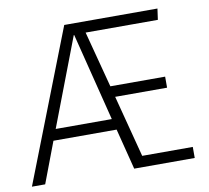

<svg xmlns="http://www.w3.org/2000/svg" viewBox="-77 -770 930 856"><g transform="rotate(-10 388.5 -342.5)"><path d="M130 -185 60 0H0L267 -685H689L682 -635H355L422 -380H670V-330H435L508 -50H737V0H463L416 -185ZM149 -235H403L303 -633H301Z"/></g></svg>

Font: Jldddboxgfspflltxgxzjzlszac
Style: Regular
Weight: 300
Designer: Carrois Corporate & Edenspiekermann
Foundry: Carrois Corporate GbR & Edenspiekermann AG
Version: Version 2.001